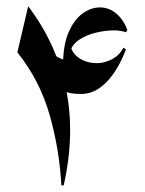

<svg xmlns="http://www.w3.org/2000/svg" viewBox="-20 -567 452 599"><path d="M279.8 -319.8 176.8 -365.2Q176.8 -426.3 193.8 -465.8Q210.9 -505.4 237.3 -524.7Q263.7 -543.9 291.5 -543.9Q320.8 -543.9 343.8 -523.9Q366.7 -503.9 377.4 -472.7L372.6 -466.3Q356.9 -472.2 335.9 -472.2Q310.1 -472.2 281 -465.6Q252 -459 229 -444.3Q206.1 -429.7 197.8 -405.3L200.2 -427.2Q203.1 -402.3 226.3 -386.2Q249.5 -370.1 282.7 -370.1Q315.4 -370.1 342.3 -390.6ZM232.4 -273.9Q197.3 -273.9 177.5 -283.4Q157.7 -293 146.5 -308.6L129.9 -418.5Q141.6 -393.6 180.2 -380.1Q218.8 -366.7 259.8 -366.7Q293 -366.7 322 -378.7Q351.1 -390.6 364.7 -418L373 -413.1Q359.9 -377.4 339.6 -345.5Q319.3 -313.5 292.5 -293.7Q265.6 -273.9 232.4 -273.9ZM34.2 -403.8 67.9 -547.4Q155.3 -433.1 185.3 -292Q215.3 -150.9 178.7 11.2H171.4Q165.5 -100.6 135 -208Q104.5 -315.4 34.2 -403.8Z"/></svg>

Font: Lateef Medium
Style: Regular
Weight: 500
Designer: SIL International
Foundry: SIL International
Version: Version 4.200